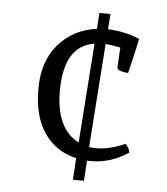

<svg xmlns="http://www.w3.org/2000/svg" viewBox="-47 -617 604 694"><g transform="rotate(5 255.0 -269.5)"><path d="M283 35H243L248 -44Q175 -60 132.5 -120.5Q90 -181 90 -281.5Q90 -382 143.5 -443.5Q197 -505 282 -516L286 -574H326L322 -518Q383 -516 437 -493Q434 -474 415 -396L408 -367Q398 -367 383 -371Q368 -375 368 -383L372 -456Q338 -463 318 -464L291 -88Q300 -86 318 -86Q365 -86 421 -111Q434 -99 438 -81Q374 -38 304 -38H288ZM168 -281Q168 -144 252 -101L278 -462Q168 -445 168 -281Z"/></g></svg>

Font: Mate
Style: Regular
Weight: 400
Designer: Eduardo Rodriguez Tunni
Foundry: Eduardo Rodriguez Tunni
Version: Version 1.002